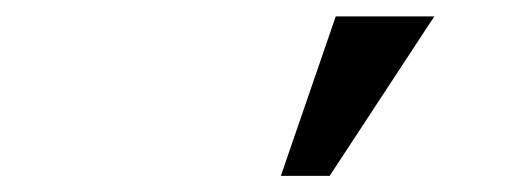

<svg xmlns="http://www.w3.org/2000/svg" viewBox="-20 -833 627 234"><path d="M389.2 -813H509.3L381.8 -618.7H322.3Z"/></svg>

Font: Roboto Mono Medium
Style: Italic
Weight: 500
Designer: Google
Version: Version 2.000985; 2015; ttfautohint (v1.3)